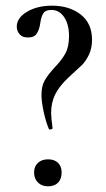

<svg xmlns="http://www.w3.org/2000/svg" viewBox="-20 -645 372 676"><path d="M122 -565Q119 -542 110 -527.5Q101 -513 78 -513Q59 -513 49 -524.5Q39 -536 39 -551Q39 -582 75 -603.5Q111 -625 163 -625Q224 -625 264 -594Q304 -563 304 -505Q304 -474 292.5 -451Q281 -428 268 -415.5Q255 -403 221 -372Q188 -341 174 -312Q160 -283 160 -248Q160 -231 165 -194V-193Q165 -191 159 -189.5Q153 -188 152 -191Q141 -217 133.5 -252.5Q126 -288 126 -311Q126 -342 137.5 -362Q149 -382 172 -407Q197 -433 210 -456.5Q223 -480 223 -518Q223 -559 206 -584.5Q189 -610 161 -610Q140 -610 132.5 -598Q125 -586 122 -565ZM100 -38Q100 -59 113.5 -71.5Q127 -84 149 -84Q172 -84 184.5 -71.5Q197 -59 197 -38Q197 -15 184.5 -2Q172 11 149 11Q127 11 113.5 -2.5Q100 -16 100 -38Z"/></svg>

Font: Cormorant SC Medium
Style: Regular
Weight: 500
Designer: Christian Thalmann (Catharsis Fonts)
Foundry: Catharsis Fonts
Version: Version 4.000